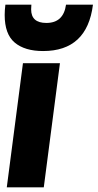

<svg xmlns="http://www.w3.org/2000/svg" viewBox="-24 -800 417 820"><path d="M160 -582Q82 -582 39 -618Q-4 -654 -4 -736Q-4 -757 -1 -780H110L109 -760Q109 -702 174 -702Q247 -702 258 -780H373Q348 -582 160 -582ZM163 0H5L74 -530H232Z"/></svg>

Font: Tanohe Sans
Style: Bold Italic
Weight: 700
Designer: Village Type and Design LLC & Cristiano Sobral
Foundry: Cooper Hewitt Smithsonian Design Museum
Version: Version 1.00;September 29, 2021;FontCreator 13.0.0.2655 64-b